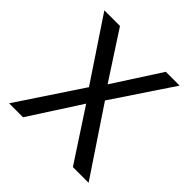

<svg xmlns="http://www.w3.org/2000/svg" viewBox="-185 -883 1043 1043"><g transform="rotate(45 336.0 -361.5)"><path d="M520.6 0 327.9 -294.8 137.9 0H30.6L275.4 -368.8L39.4 -723H159.5L336.2 -451.1L511.6 -723H617.8L388 -379.2L641.4 0Z"/></g></svg>

Font: Public Sans VF
Style: Regular
Weight: 400
Designer: Pablo Impallari, Rodrigo Fuenzalida (Modified by Dan O. Williams and USWDS)
Version: Version 1.003